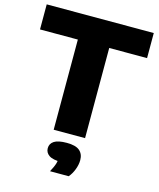

<svg xmlns="http://www.w3.org/2000/svg" viewBox="-141 -839 986 1191"><g transform="rotate(15 352.0 -243.0)"><path d="M251.5 0V-579H8.5V-740H696V-579H453V0ZM296 254.5Q315 220 322 196.2Q329 172.5 329 146.5L365.5 182H352.5Q294 182 269.8 165Q245.5 148 245.5 120Q245.5 90.5 270.8 74Q296 57.5 352 57.5Q409 57.5 434.2 79Q459.5 100.5 459.5 140Q459.5 168.5 447.5 200.2Q435.5 232 416 254.5Z"/></g></svg>

Font: Encode Sans SC SemiExpanded ExtraBold
Style: Regular
Weight: 800
Width: 6
Designer: Multiple Designers
Foundry: Impallari Type
Version: Version 3.002